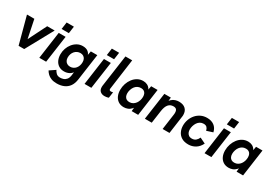

<svg xmlns="http://www.w3.org/2000/svg" viewBox="37 -1754 4289 3026"><g transform="rotate(30 2182.0 -241.5)"><path d="M183 0 51 -493H185L253 -162L419 -493H555L285 0Z M560 0 629 -493H754L684 0ZM637 -569 655 -697H787L769 -569Z M998 214Q940 214 898.5 198Q857 182 830 156Q803 130 786 100L889 30Q903 60 928.5 84Q954 108 999 108Q1028 108 1058 98Q1088 88 1110.5 60.5Q1133 33 1140 -17L1153 -122L1169 -107Q1137 -52 1095 -30Q1053 -8 1002 -8Q945 -8 904 -35Q863 -62 841.5 -109Q820 -156 820 -215Q820 -270 837.5 -321Q855 -372 888 -413Q921 -454 965.5 -478.5Q1010 -503 1064 -503Q1125 -503 1161 -475Q1197 -447 1206 -400L1193 -387L1213 -493H1331L1263 -11Q1252 67 1216.5 116.5Q1181 166 1125 190Q1069 214 998 214ZM1049 -120Q1079 -120 1104.5 -132.5Q1130 -145 1148 -166.5Q1166 -188 1176 -217Q1186 -246 1186 -280Q1186 -313 1174.5 -337Q1163 -361 1140.5 -375Q1118 -389 1086 -389Q1055 -389 1029 -376.5Q1003 -364 984 -342Q965 -320 955 -291Q945 -262 945 -229Q945 -197 957.5 -172.5Q970 -148 993.5 -134Q1017 -120 1049 -120Z M1383 0 1452 -493H1577L1507 0ZM1460 -569 1478 -697H1610L1592 -569Z M1749 10Q1702 10 1672 -16Q1642 -42 1642 -94Q1642 -100 1642.5 -107.5Q1643 -115 1644 -122L1725 -697H1848L1774 -156Q1773 -149 1772 -143Q1771 -137 1771 -133Q1771 -116 1779.5 -110Q1788 -104 1801 -104Q1810 -104 1820 -105.5Q1830 -107 1839 -110L1824 -3Q1802 5 1782.5 7.5Q1763 10 1749 10Z M2100 10Q2041 10 2000 -17Q1959 -44 1937.5 -91.5Q1916 -139 1916 -201Q1916 -259 1934 -313Q1952 -367 1985 -410Q2018 -453 2063.5 -478Q2109 -503 2164 -503Q2205 -503 2238.5 -486.5Q2272 -470 2292 -437Q2312 -404 2311 -353L2286 -360L2311 -493H2428L2359 0H2241L2253 -132L2284 -139Q2263 -80 2233.5 -48Q2204 -16 2169.5 -3Q2135 10 2100 10ZM2136 -104Q2172 -104 2199.5 -120Q2227 -136 2246 -162Q2265 -188 2274.5 -220Q2284 -252 2284 -284Q2284 -317 2273 -340.5Q2262 -364 2241 -376.5Q2220 -389 2189 -389Q2153 -389 2125 -373.5Q2097 -358 2078.5 -332Q2060 -306 2050 -274Q2040 -242 2040 -210Q2040 -177 2051.5 -153Q2063 -129 2084.5 -116.5Q2106 -104 2136 -104Z M2481 0 2551 -493H2669L2659 -381L2639 -385Q2658 -430 2686 -455.5Q2714 -481 2747.5 -492Q2781 -503 2814 -503Q2892 -503 2934 -463.5Q2976 -424 2976 -354Q2976 -345 2975.5 -336.5Q2975 -328 2973 -318L2929 0H2804L2843 -279Q2845 -291 2845.5 -300Q2846 -309 2846 -318Q2846 -358 2829 -376.5Q2812 -395 2775 -395Q2719 -395 2685 -355Q2651 -315 2639 -233L2606 0Z M3274 10Q3199 10 3150.5 -20Q3102 -50 3078.5 -100Q3055 -150 3055 -209Q3055 -266 3074 -318.5Q3093 -371 3128.5 -412.5Q3164 -454 3214.5 -478.5Q3265 -503 3327 -503Q3404 -503 3455.5 -465.5Q3507 -428 3524 -354L3412 -318Q3405 -353 3385 -374Q3365 -395 3325 -395Q3289 -395 3261.5 -378.5Q3234 -362 3215.5 -334Q3197 -306 3187.5 -273Q3178 -240 3178 -208Q3178 -178 3188.5 -153.5Q3199 -129 3220.5 -113.5Q3242 -98 3275 -98Q3320 -98 3347.5 -121.5Q3375 -145 3391 -182L3494 -132Q3458 -59 3400 -24.5Q3342 10 3274 10Z M3567 0 3636 -493H3761L3691 0ZM3644 -569 3662 -697H3794L3776 -569Z M4009 10Q3950 10 3909 -17Q3868 -44 3846.5 -91.5Q3825 -139 3825 -201Q3825 -259 3843 -313Q3861 -367 3894 -410Q3927 -453 3972.5 -478Q4018 -503 4073 -503Q4114 -503 4147.5 -486.5Q4181 -470 4201 -437Q4221 -404 4220 -353L4195 -360L4220 -493H4337L4268 0H4150L4162 -132L4193 -139Q4172 -80 4142.5 -48Q4113 -16 4078.5 -3Q4044 10 4009 10ZM4045 -104Q4081 -104 4108.5 -120Q4136 -136 4155 -162Q4174 -188 4183.5 -220Q4193 -252 4193 -284Q4193 -317 4182 -340.5Q4171 -364 4150 -376.5Q4129 -389 4098 -389Q4062 -389 4034 -373.5Q4006 -358 3987.5 -332Q3969 -306 3959 -274Q3949 -242 3949 -210Q3949 -177 3960.5 -153Q3972 -129 3993.5 -116.5Q4015 -104 4045 -104Z"/></g></svg>

Font: Hanken Grotesk
Style: Bold Italic
Weight: 700
Italic angle: -8°
Designer: Alfredo Marco Pradil
Foundry: Hanken Design Co.
Version: Version 3.013